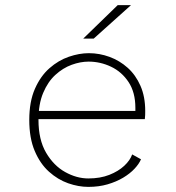

<svg xmlns="http://www.w3.org/2000/svg" viewBox="-20 -720 690 751"><path d="M325.5 11Q287 11 246.5 -3.2Q206 -17.5 171.5 -48.5Q137 -79.5 115.8 -129.5Q94.5 -179.5 94.5 -251Q94.5 -322.5 116.5 -372.5Q138.5 -422.5 173.5 -453.2Q208.5 -484 249.2 -498Q290 -512 327.5 -512Q369 -512 408.5 -497.5Q448 -483 479.5 -454.8Q511 -426.5 529.5 -384.2Q548 -342 548 -286.5Q548 -280 547.8 -270.2Q547.5 -260.5 546.5 -254H119V-286H509.5Q509.5 -290.5 509.5 -292.2Q509.5 -294 509.5 -298.5Q509.5 -358.5 483 -398.8Q456.5 -439 414.5 -459Q372.5 -479 326.5 -479Q294.5 -479 260.2 -466.5Q226 -454 196.5 -427Q167 -400 148.8 -356.5Q130.5 -313 130.5 -251Q130.5 -173.5 160.2 -122.8Q190 -72 235 -47Q280 -22 325.5 -22Q372 -22 407.5 -36Q443 -50 466 -71.5Q489 -93 497 -116L531.5 -97Q524 -79 506.2 -60Q488.5 -41 461.8 -25Q435 -9 400.8 1Q366.5 11 325.5 11ZM346.5 -569H305.5L440.5 -700H492.5Z"/></svg>

Font: Trispace Thin
Style: Regular
Weight: 100
Designer: Tyler Finck
Foundry: Etcetera Type Company
Version: Version 1.210